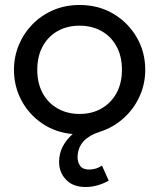

<svg xmlns="http://www.w3.org/2000/svg" viewBox="-20 -525 638 770"><path d="M323 225Q272.5 225 244.5 195.2Q216.5 165.5 217 123Q217.5 89 232.2 61.5Q247 34 271.5 12.5Q203 6.5 149.8 -29.5Q96.5 -65.5 66.2 -122Q36 -178.5 36 -245Q36 -297.5 55.5 -344.5Q75 -391.5 110.5 -427.8Q146 -464 194 -484.5Q242 -505 299 -505Q375.5 -505 435 -469.5Q494.5 -434 528.5 -375Q562.5 -316 562.5 -245Q562.5 -188 539.5 -137.8Q516.5 -87.5 475.2 -50.5Q434 -13.5 379 4Q339 16.5 315.8 41Q292.5 65.5 291 104Q291 125.5 301.5 140.2Q312 155 337.5 155Q351.5 155 365 150.8Q378.5 146.5 389 139L416 199.5Q395 211.5 371.2 218.2Q347.5 225 323 225ZM299 -68Q348.5 -68 386.8 -89.8Q425 -111.5 447 -151.2Q469 -191 469 -245Q469 -299.5 447.2 -339.2Q425.5 -379 387 -400.5Q348.5 -422 299 -422Q249.5 -422 211.2 -400.5Q173 -379 151.2 -339.2Q129.5 -299.5 129.5 -245Q129.5 -191 151.2 -151.2Q173 -111.5 211.5 -89.8Q250 -68 299 -68Z"/></svg>

Font: Geologica Roman Light
Style: Regular
Weight: 300
Designer: Sindre Bremnes, Frode Helland
Foundry: Monokrom Skriftforlag AS
Version: Version 1.010;gftools[0.9.28]